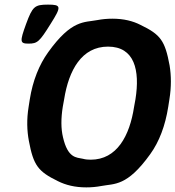

<svg xmlns="http://www.w3.org/2000/svg" viewBox="-20 -802 760 832"><path d="M709 -339 714 -371C723 -426 722 -475 715 -518C695 -626 676 -652 589 -694C556 -711 516 -721 467 -721C445 -721 423 -719 402 -715C345 -704 291 -718 189 -576C150 -522 122 -453 109 -371L104 -339C95 -284 97 -235 105 -192C125 -85 145 -59 231 -17C265 0 305 10 354 10C376 10 398 8 419 4C476 -7 530 7 631 -134C670 -188 696 -257 709 -339ZM373 -110C361 -110 350 -111 339 -114C311 -120 274 -116 253 -207C244 -244 244 -289 252 -339L258 -372C278 -498 334 -600 448 -600C563 -600 587 -498 567 -372L561 -339C542 -214 487 -110 373 -110ZM93 -698C65 -621 66 -613 104 -613C142 -613 151 -621 199 -698C247 -774 246 -782 188 -782C130 -782 121 -774 93 -698Z"/></svg>

Font: Asimov Print
Style: AIt
Weight: 500
Designer: Google
Version: Version 2.000980: 2014